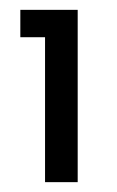

<svg xmlns="http://www.w3.org/2000/svg" viewBox="-20 -870 237 390"><path d="M71.5 -500V-794.4H21.3V-850H137.8V-500Z"/></svg>

Font: Envelope Sans Variable
Style: Regular
Weight: 500
Designer: Andreas Rasmussen / Norman Anderson
Foundry: mail.de GmbH
Version: Version 1.150